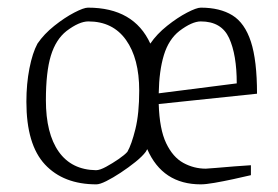

<svg xmlns="http://www.w3.org/2000/svg" viewBox="-20 -472 726 502"><path d="M232 10Q146 10 97.5 -42Q49 -94 49 -206Q49 -253 57 -293.5Q65 -334 78 -358Q95 -383 122 -404.5Q149 -426 174 -439Q199 -452 210 -452Q330 -452 373 -358Q390 -383 417 -404.5Q444 -426 469 -439Q494 -452 505 -452Q555 -452 587.5 -432Q620 -412 636 -363Q652 -314 652 -227L395 -200Q397 -134 414.5 -97.5Q432 -61 459.5 -46Q487 -31 518 -31Q523 -31 545 -33Q567 -35 593 -37Q619 -39 636 -40V-14Q615 -9 589.5 -3.5Q564 2 541 6Q518 10 505 10Q405 10 365 -82Q363 -78 361 -75Q352 -63 334 -48.5Q316 -34 295.5 -20.5Q275 -7 258 1.5Q241 10 232 10ZM231 -27Q241 -27 257.5 -36Q274 -45 290 -56Q306 -67 313 -75Q324 -94 334 -134.5Q344 -175 344 -235Q344 -319 309.5 -367.5Q275 -416 211 -416Q187 -416 154 -391Q126 -369 113 -326.5Q100 -284 100 -210Q100 -123 133.5 -75.5Q167 -28 231 -27ZM449 -391Q421 -369 408.5 -328Q396 -287 395 -228L599 -254Q599 -329 579 -372.5Q559 -416 505 -416Q482 -416 449 -391Z"/></svg>

Font: Grenze Gotisch ExtraLight
Style: Regular
Weight: 200
Designer: Renata Polastri
Foundry: Omnibus-Type
Version: Version 1.001